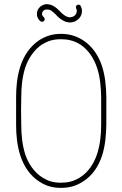

<svg xmlns="http://www.w3.org/2000/svg" viewBox="-20 -912 593 930"><path d="M160 -833C163 -824 168 -815 176 -809C182 -805 190 -806 194 -811C198 -817 197 -825 192 -829C189 -831 186 -835 184 -840C184 -841 184 -843 184 -845C184 -847 184 -850 185 -853C187 -857 191 -861 194 -863C198 -865 202 -866 208 -866C213 -866 219 -865 224 -863C227 -861 232 -858 239 -852C250 -843 259 -831 272 -821C280 -815 288 -811 297 -807C304 -805 312 -803 319 -803C322 -803 324 -804 327 -804C339 -805 348 -810 355 -816C363 -821 370 -830 374 -841C376 -847 377 -853 377 -859C377 -867 375 -875 371 -883C368 -889 361 -891 354 -888C348 -885 346 -878 349 -871C351 -868 352 -863 352 -859C352 -855 351 -852 350 -849C348 -843 344 -838 340 -835C336 -832 331 -830 324 -829C322 -829 321 -828 319 -828C315 -828 310 -829 305 -831C299 -833 293 -837 288 -841C277 -849 268 -860 256 -871C250 -876 243 -881 235 -885C227 -889 218 -891 208 -892C197 -892 188 -888 181 -884C173 -879 166 -871 162 -862C160 -857 159 -851 159 -845C159 -841 159 -837 160 -833ZM470 -309C470 -259 465 -210 450 -165C435 -120 408 -78 368 -53C337 -33 307 -27 275 -27C237 -27 213 -35 184 -53C145 -78 117 -120 102 -165C88 -210 83 -258 83 -307C83 -331 82 -353 82 -375C82 -397 83 -418 83 -442C83 -491 88 -539 102 -584C117 -629 145 -671 184 -697C213 -714 237 -722 275 -722C307 -722 337 -716 368 -697C408 -671 435 -629 450 -584C465 -539 469 -491 470 -442C470 -426 470 -412 470 -398C470 -370 470 -344 470 -309ZM474 -157C490 -206 494 -258 495 -309C495 -344 495 -370 495 -398C495 -412 495 -427 495 -442C494 -492 490 -543 474 -592C458 -641 428 -688 381 -718C345 -740 312 -748 275 -748C233 -748 202 -737 171 -718C125 -688 95 -641 79 -592C63 -543 58 -492 58 -442C58 -419 58 -397 58 -375C58 -353 58 -331 58 -307C58 -257 63 -206 79 -157C95 -108 125 -61 171 -32C202 -12 233 -2 275 -2C312 -2 345 -9 381 -32C428 -61 458 -108 474 -157Z"/></svg>

Font: LS
Style: Light
Weight: 300
Designer: BSozoo
Foundry: BSozoo
Version: Version 001.000